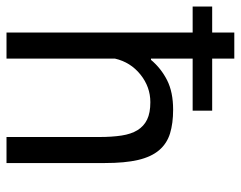

<svg xmlns="http://www.w3.org/2000/svg" viewBox="-96 -645 740 590"><g transform="rotate(90 274.0 -350.0)"><path d="M-1 -632H79V-700H159V-632H319V-572H159V-444H163Q189 -475 225.5 -493.5Q262 -512 316 -512Q358 -512 389 -502.5Q420 -493 440.5 -469Q461 -445 470.5 -404.5Q480 -364 480 -302V0H400V-285Q400 -324 395.5 -353.5Q391 -383 379 -402.5Q367 -422 346.5 -432Q326 -442 293 -442Q246 -442 208 -411.5Q170 -381 159 -333V0H79V-572H-1Z"/></g></svg>

Font: PTSans
Style: Regular
Weight: 400
Designer: A.Korolkova, O.Umpeleva, V.Yefimov
Foundry: ParaType Ltd
Version: Version 2.003W OFL